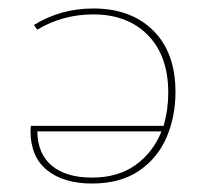

<svg xmlns="http://www.w3.org/2000/svg" viewBox="-20 -430 482 453"><path d="M394 -213Q394 -155 373 -106Q352 -57 308 -27Q264 3 197 3Q130 3 91 -28.5Q52 -60 52 -121Q52 -129 53 -133H366Q377 -171 377 -211Q377 -298 329 -347Q281 -396 200 -396Q128 -396 68 -360L60 -371Q123 -410 200 -410Q289 -410 341.5 -358Q394 -306 394 -213ZM361 -120H68Q69 -66 103 -38.5Q137 -11 197 -11Q258 -11 299.5 -40.5Q341 -70 361 -120Z"/></svg>

Font: Ysabeau Thin
Style: Regular
Weight: 200
Designer: Christian Thalmann (Catharsis Fonts)
Version: Version 0.003